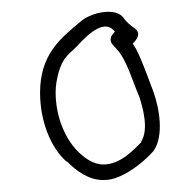

<svg xmlns="http://www.w3.org/2000/svg" viewBox="-20 -688 326 321"><path d="M47 -533C47 -485 65 -441 91 -418H92C108 -402 128 -387 153 -387C163 -387 171 -389 180 -393C201 -402 223 -420 237 -436C254 -461 247 -506 236 -536C228 -557 217 -588 208 -605C208 -606 203 -613 202 -615C206 -619 211 -625 211 -631C211 -634 209 -638 206 -640C199 -645 191 -651 186 -659C172 -676 133 -667 116 -653C81 -624 47 -597 47 -533ZM73 -534C73 -545 75 -556 78 -567C85 -590 91 -594 107 -609C116 -618 152 -662 172 -635C169 -631 165 -628 165 -622C165 -615 170 -612 175 -606C192 -588 202 -551 213 -526C219 -507 229 -472 216 -451V-450C203 -437 181 -413 153 -413C135 -413 120 -425 109 -436C88 -458 73 -494 73 -534ZM237 -436Z"/></svg>

Font: Stray Cat
Style: LtExt
Weight: 300
Version: Version 1.0